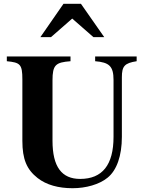

<svg xmlns="http://www.w3.org/2000/svg" viewBox="-20 -974 762 1013"><path d="M701 -676H482V-651C556 -645 579 -625 579 -552V-252C579 -104 520 -30 403 -30C306 -30 257 -93 257 -232V-550C257 -632 274 -645 352 -651V-676H16V-651C86 -644 98 -636 98 -555V-231C98 -134 121 -80 178 -35C225 2 289 19 363 19C434 19 504 -1 547 -36C596 -75 623 -152 623 -252V-566C623 -625 637 -641 701 -651ZM530 -778 407 -954H315L193 -778H249L361 -876L473 -778Z"/></svg>

Font: XITS Math
Style: Bold
Weight: 700
Designer: MicroPress Inc., with final additions and corrections provided by Coen Hoffman, Elsevier (retired)
Version: Version 1.302